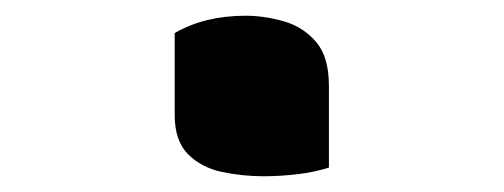

<svg xmlns="http://www.w3.org/2000/svg" viewBox="-20 -214 640 244"><path d="M398 -1Q379 5 357 7.5Q335 10 315 10Q288 10 262 4.5Q236 -1 219 -18Q202 -35 202 -68V-172Q240 -194 292 -194Q316 -194 340.5 -187Q365 -180 381.5 -161Q398 -142 398 -105Z"/></svg>

Font: Recursive Mn Csl St
Style: Bold
Weight: 700
Monospace: yes
Version: Version 1.079;hotconv 1.0.112;makeotfexe 2.5.65598; ttfautoh